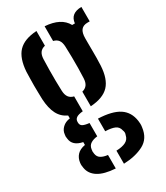

<svg xmlns="http://www.w3.org/2000/svg" viewBox="-196 -690 824 955"><g transform="rotate(-30 216.0 -213.0)"><path d="M177.5 181.5Q113 177.5 79.2 156Q45.5 134.5 39.5 98.5Q38 91 37.5 83.5Q37 76 38 68.5Q41 43 56.8 26Q72.5 9 103 3.5V-13Q47 -24 42.5 -68Q41 -77 41 -81Q41 -85 42.5 -93Q44.5 -113.5 61 -129.2Q77.5 -145 104 -148.5V-165Q69.5 -181 52.8 -213.8Q36 -246.5 33 -299.5Q32.5 -323 32 -341.8Q31.5 -360.5 31.5 -378.2Q31.5 -396 32 -415Q32.5 -434 33 -457Q38 -532.5 71.8 -568Q105.5 -603.5 177.5 -608V-523.5Q158 -519 148.5 -506Q139 -493 138 -469.5Q137 -438 136.5 -406.5Q136 -375 136.5 -344.8Q137 -314.5 138 -287Q139 -263.5 148.8 -250.2Q158.5 -237 177.5 -232.5V-147Q151 -144.5 139.8 -136.5Q128.5 -128.5 128.5 -114.5Q128.5 -113.5 128.5 -112.5Q128.5 -111.5 128.5 -110Q128.5 -96 139.2 -89.2Q150 -82.5 177.5 -79.5V-3Q154 -0.5 139 9Q124 18.5 121 38Q119.5 44.5 119.5 51Q119.5 57.5 121 64.5Q124 83.5 139 92.5Q154 101.5 177.5 104ZM224.5 181.5V106.5Q259.5 105.5 279 95.2Q298.5 85 303 62.5Q306 55.5 305.8 48.8Q305.5 42 302.5 35Q298 13 278.8 4.5Q259.5 -4 224.5 -5V-77.5Q304 -74.5 344.8 -47.8Q385.5 -21 393 33Q394 40 394.5 49.5Q395 59 393 70.5Q385.5 130 339 154.5Q292.5 179 224.5 181.5ZM224.5 -148.5V-232.5Q243 -237 252.8 -250.2Q262.5 -263.5 263.5 -287Q265 -314.5 265.2 -344.8Q265.5 -375 265.2 -406.5Q265 -438 263.5 -469.5Q262.5 -493 253 -506Q243.5 -519 224.5 -523.5V-608Q315.5 -602 346.5 -545H362Q365 -572.5 382.2 -586Q399.5 -599.5 431 -600V-517H418.5Q393.5 -517 381.5 -502Q369.5 -487 369.5 -454.5V-427.5Q369.5 -403 369.8 -383.2Q370 -363.5 369.8 -343.8Q369.5 -324 368.5 -299.5Q364.5 -224.5 330.8 -188.8Q297 -153 224.5 -148.5Z"/></g></svg>

Font: Big Shoulders Stencil Display Thin
Style: Bold
Weight: 700
Version: Version 2.001